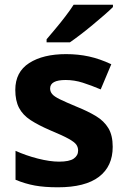

<svg xmlns="http://www.w3.org/2000/svg" viewBox="-20 -786 537 816"><path d="M459 -162Q459 -79 400.5 -34.5Q342 10 226 10Q169 10 128 2.5Q87 -5 46 -22V-145Q90 -125 141 -112Q192 -99 231 -99Q275 -99 293.5 -112Q312 -125 312 -146Q312 -160 304.5 -171Q297 -182 272 -196Q247 -210 194 -232Q143 -254 110 -275.5Q77 -297 61 -327.5Q45 -358 45 -404Q45 -480 104 -518Q163 -556 261 -556Q312 -556 358 -546Q404 -536 453 -513L408 -406Q368 -423 332 -434.5Q296 -446 259 -446Q193 -446 193 -410Q193 -397 201.5 -386.5Q210 -376 234.5 -364Q259 -352 307 -332Q354 -313 388 -292.5Q422 -272 440.5 -241.5Q459 -211 459 -162ZM460 -756Q446 -742 423 -722Q400 -702 373.5 -680Q347 -658 321.5 -638.5Q296 -619 277 -606H178V-619Q194 -638 215.5 -663.5Q237 -689 258 -716.5Q279 -744 293 -766H460Z"/></svg>

Font: Noto Sans Gurmukhi
Style: Bold
Weight: 700
Designer: Jelle Bosma - Monotype Design Team
Foundry: Monotype Imaging Inc.
Version: Version 2.004; ttfautohint (v1.8.4.7-5d5b)